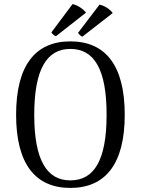

<svg xmlns="http://www.w3.org/2000/svg" viewBox="-20 -909 691 942"><path d="M402 -847C387 -867 357 -885 336 -889L232 -750C234 -746 246 -733 254 -731ZM533 -845C519 -865 489 -883 468 -886L363 -748C365 -743 377 -731 384 -729ZM325 13C497 13 592 -104 592 -346C592 -589 497 -706 325 -706C154 -706 59 -589 59 -346C59 -104 154 13 325 13ZM325 -24C210 -24 148 -123 148 -346C148 -570 210 -669 325 -669C442 -669 503 -570 503 -346C503 -123 442 -24 325 -24Z"/></svg>

Font: Arima Koshi
Style: Regular
Weight: 400
Designer: Joana Correia and Natanael Gama
Foundry: NDISCOVER
Version: Version 1.019;PS 001.019;hotconv 1.0.88;makeotf.lib2.5.64775